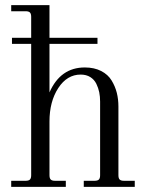

<svg xmlns="http://www.w3.org/2000/svg" viewBox="-20 -732 580 752"><path d="M23.9 -711.9H173.8V-584H361.8V-560.1H173.8V-370.1Q216.8 -467.8 312 -467.8Q349.1 -467.8 376.2 -453.9Q403.3 -439.9 417.2 -416.7Q431.2 -393.6 437.5 -368.4Q443.8 -343.3 443.8 -314.9V-45.9Q443.8 -33.7 448.7 -28.8Q453.6 -23.9 465.8 -23.9H507.8V0H308.1V-23.9H350.1Q362.3 -23.9 367.2 -28.8Q372.1 -33.7 372.1 -45.9V-334Q372.1 -353.5 368.7 -370.6Q365.2 -387.7 357.2 -404.1Q349.1 -420.4 333.5 -430.2Q317.9 -439.9 295.9 -439.9Q242.7 -439.9 208.3 -387.2Q173.8 -334.5 173.8 -255.9V-45.9Q173.8 -33.7 178.7 -28.8Q183.6 -23.9 195.8 -23.9H237.8V0H23.9V-23.9H80.1Q92.3 -23.9 97.2 -28.8Q102.1 -33.7 102.1 -45.9V-560.1H26.9V-584H102.1V-666Q102.1 -678.2 97.2 -683.1Q92.3 -688 80.1 -688H23.9Z"/></svg>

Font: Flanker Steampunk
Style: Regular
Weight: 400
Designer: Alexey Kryukov, Leonardo Di Lena
Foundry: Alexey Kryukov, Leonardo Di Lena
Version: 1.210